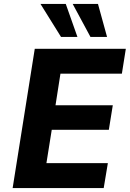

<svg xmlns="http://www.w3.org/2000/svg" viewBox="-20 -952 657 972"><path d="M44 0 156 -705H617L597 -579H286L261 -419H551L531 -295H242L215 -126H526L505 0ZM438 -765 348 -932H476L522 -765ZM289 -765 185 -932H313L372 -765Z"/></svg>

Font: Nunito Sans 7pt SemiCondensed ExtraBold
Style: Italic
Weight: 800
Width: 4
Italic angle: -9°
Designer: Vernon Adams
Foundry: Vernon Adams
Version: Version 3.101;gftools[0.9.27]